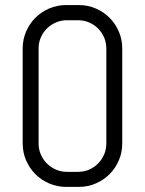

<svg xmlns="http://www.w3.org/2000/svg" viewBox="-20 -730 574 760"><path d="M463.9 -162.1Q463.9 -126.5 450.4 -95.2Q437 -64 413.6 -40.5Q390.1 -17.1 358.9 -3.7Q327.6 9.8 292 9.8H242.2Q206.5 9.8 175 -3.7Q143.6 -17.1 120.1 -40.5Q96.7 -64 83.3 -95.2Q69.8 -126.5 69.8 -162.1V-538.1Q69.8 -573.7 83.3 -605Q96.7 -636.2 120.1 -659.7Q143.6 -683.1 175 -696.5Q206.5 -710 242.2 -710H292Q327.6 -710 358.9 -696.5Q390.1 -683.1 413.6 -659.7Q437 -636.2 450.4 -605Q463.9 -573.7 463.9 -538.1V-162.1ZM400.9 -538.1Q400.9 -561.5 392.1 -581.8Q383.3 -602.1 368.2 -617.2Q353 -632.3 332.8 -641.1Q312.5 -649.9 289.1 -649.9H245.1Q221.7 -649.9 201.4 -641.1Q181.2 -632.3 165.8 -617.2Q150.4 -602.1 141.6 -581.8Q132.8 -561.5 132.8 -538.1V-162.1Q132.8 -138.7 141.6 -118.4Q150.4 -98.1 165.8 -82.8Q181.2 -67.4 201.4 -58.6Q221.7 -49.8 245.1 -49.8H289.1Q312.5 -49.8 332.8 -58.6Q353 -67.4 368.2 -82.8Q383.3 -98.1 392.1 -118.4Q400.9 -138.7 400.9 -162.1Z"/></svg>

Font: Abel
Style: Regular
Weight: 400
Designer: Matthew Desmond
Foundry: Matthew Desmond
Version: Version 1.002